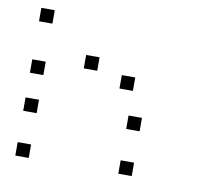

<svg xmlns="http://www.w3.org/2000/svg" viewBox="-66 -685 799 704"><g transform="rotate(10 333.5 -333.0)"><path d="M466.7 -108.3V-58.3H416.7V-108.3ZM83.3 -108.3V-58.3H33.3V-108.3ZM466.7 -275V-225H416.7V-275ZM83.3 -275V-225H33.3V-275ZM416.7 -416.7V-366.7H366.7V-416.7ZM275 -466.7V-416.7H225V-466.7ZM83.3 -416.7V-366.7H33.3V-416.7ZM83.3 -608.3V-558.3H33.3V-608.3Z"/></g></svg>

Font: 0xA000-Boxes
Style: Boxes
Weight: 400
Version: Version 0.1